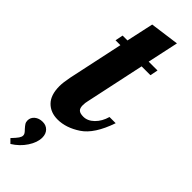

<svg xmlns="http://www.w3.org/2000/svg" viewBox="-311 -666 922 922"><g transform="rotate(45 150.5 -204.5)"><path d="M-8 -114Q-8 -139 0 -179L60 -460H27L35 -500H68L98 -638L246 -658L212 -500H272L264 -460H204L140 -160Q136 -145 136 -128Q136 -108 145.5 -99.5Q155 -91 177 -91Q206 -91 231 -115.5Q256 -140 267 -179H309Q272 -71 214 -32.5Q156 6 99 6Q51 6 21.5 -24Q-8 -54 -8 -114ZM2 229Q22 208 29.5 197Q37 186 37 177Q37 170 33 164Q29 158 20 149Q10 138 5 130Q0 122 0 111Q0 91 16 77.5Q32 64 57 64Q80 64 94.5 79Q109 94 109 119Q109 152 85 188.5Q61 225 22 249Z"/></g></svg>

Font: Lobster
Style: Regular
Weight: 400
Designer: Impallari Type
Foundry: Impallari Type
Version: Version 2.100